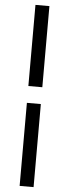

<svg xmlns="http://www.w3.org/2000/svg" viewBox="-70 -879 430 1193"><g transform="rotate(5 144.5 -282.5)"><path d="M101 -341V-847H188V-341ZM101 282V-236H188V282Z"/></g></svg>

Font: Noto Sans JP Thin SemiBold
Style: Regular
Weight: 600
Version: Version 2.004-H2;hotconv 1.0.118;makeotfexe 2.5.65603